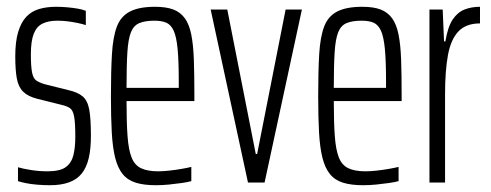

<svg xmlns="http://www.w3.org/2000/svg" viewBox="-20 -538 1446 566"><path d="M128 8Q109 8 90.5 6.5Q72 5 57 2Q42 -1 33 -4V-45Q39 -43 48.5 -41Q58 -39 70 -37Q82 -35 95 -34Q108 -33 120 -33Q157 -33 174 -45.5Q191 -58 196.5 -81Q202 -104 202 -135Q202 -176 198.5 -194.5Q195 -213 186.5 -219Q178 -225 161 -229L89 -247Q62 -254 48 -268Q34 -282 29.5 -307Q25 -332 25 -372Q25 -415 33.5 -443.5Q42 -472 57.5 -488.5Q73 -505 95.5 -511.5Q118 -518 145 -518Q161 -518 178 -516.5Q195 -515 209.5 -512.5Q224 -510 233 -506V-464Q224 -467 210 -470Q196 -473 180.5 -475Q165 -477 149 -477Q123 -477 105.5 -468.5Q88 -460 79.5 -438.5Q71 -417 71 -378Q71 -342 74.5 -324.5Q78 -307 86.5 -301Q95 -295 111 -290L183 -272Q209 -266 223.5 -254Q238 -242 243 -215.5Q248 -189 248 -137Q248 -99 241.5 -71.5Q235 -44 221 -26.5Q207 -9 183.5 -0.5Q160 8 128 8Z M439 8Q404 8 380 0.5Q356 -7 341.5 -25Q327 -43 319.5 -73Q312 -103 309.5 -147.5Q307 -192 307 -254Q307 -328 310 -378.5Q313 -429 324.5 -459.5Q336 -490 363 -504Q390 -518 437 -518Q470 -518 491 -510Q512 -502 525 -484Q538 -466 544 -435.5Q550 -405 551.5 -361Q553 -317 553 -256V-240H353Q353 -177 356 -136.5Q359 -96 368 -73.5Q377 -51 396 -42Q415 -33 446 -33Q461 -33 479 -35Q497 -37 514.5 -40Q532 -43 544 -46V-4Q533 -1 515.5 1.5Q498 4 478.5 6Q459 8 439 8ZM507 -259V-298Q507 -359 503.5 -394.5Q500 -430 492 -447.5Q484 -465 470.5 -471Q457 -477 435 -477Q408 -477 391 -470Q374 -463 366 -443Q358 -423 355.5 -384Q353 -345 353 -279H527Z M711 0 601 -510H650L734 -84H738L822 -510H870L760 0Z M1050 8Q1015 8 991 0.5Q967 -7 952.5 -25Q938 -43 930.5 -73Q923 -103 920.5 -147.5Q918 -192 918 -254Q918 -328 921 -378.5Q924 -429 935.5 -459.5Q947 -490 974 -504Q1001 -518 1048 -518Q1081 -518 1102 -510Q1123 -502 1136 -484Q1149 -466 1155 -435.5Q1161 -405 1162.5 -361Q1164 -317 1164 -256V-240H964Q964 -177 967 -136.5Q970 -96 979 -73.5Q988 -51 1007 -42Q1026 -33 1057 -33Q1072 -33 1090 -35Q1108 -37 1125.5 -40Q1143 -43 1155 -46V-4Q1144 -1 1126.5 1.5Q1109 4 1089.5 6Q1070 8 1050 8ZM1118 -259V-298Q1118 -359 1114.5 -394.5Q1111 -430 1103 -447.5Q1095 -465 1081.5 -471Q1068 -477 1046 -477Q1019 -477 1002 -470Q985 -463 977 -443Q969 -423 966.5 -384Q964 -345 964 -279H1138Z M1246 0V-510H1285L1289 -416H1293Q1300 -459 1314.5 -480.5Q1329 -502 1349.5 -510Q1370 -518 1395 -518V-469Q1354 -469 1331.5 -445.5Q1309 -422 1300.5 -375.5Q1292 -329 1292 -261V0Z"/></svg>

Font: Saira UltraCondensed Light
Style: Regular
Weight: 300
Width: 1
Designer: Hector Gatti with collaboration of the Omnibus-Type team
Foundry: Omnibus-Type
Version: Version 1.101